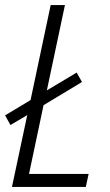

<svg xmlns="http://www.w3.org/2000/svg" viewBox="-24 -734 431 754"><path d="M23 0 83 -282 17 -243 -4 -281 96 -341 175 -714H231L160 -379L277 -449L298 -412L147 -321L90 -51H324L313 0Z"/></svg>

Font: Noto Sans Display SemiCondensed Light
Style: Italic
Weight: 300
Width: 4
Italic angle: -12°
Designer: Monotype Design Team
Foundry: Monotype Imaging Inc.
Version: Version 1.900